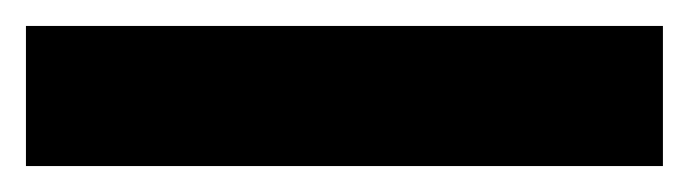

<svg xmlns="http://www.w3.org/2000/svg" viewBox="-22 49 531 148"><path d="M489 177V69H-2V177Z"/></svg>

Font: Noto Sans Lao UI ExtCond ExtBd
Style: Regular
Weight: 800
Width: 2
Designer: Monotype Design Team
Foundry: Monotype Imaging Inc.
Version: Version 2.000